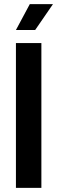

<svg xmlns="http://www.w3.org/2000/svg" viewBox="-20 -908 281 928"><path d="M57 0H180V-700H57ZM57 -763H150L236 -888H124Z"/></svg>

Font: Vanilla Cream
Style: Bold
Weight: 700
Designer: Jeremy Tribby, Jinavaṁso
Foundry: Tribby Type
Version: Version 1.422;Glyphs 3.1.2 (3151)